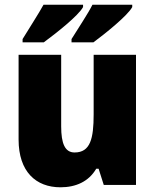

<svg xmlns="http://www.w3.org/2000/svg" viewBox="-20 -786 658 816"><path d="M542 -756V-766H373C354 -728 315 -670 284 -620V-606H377C427 -643 523 -720 542 -756ZM333 -756V-766H165C145 -729 107 -671 76 -620V-606H166C219 -645 313 -719 333 -756ZM558 -553H378V-300C378 -197 364 -138 297 -138C256 -138 240 -176 240 -249V-553H59V-193C59 -56 133 10 237 10C302 10 357 -14 389 -69H399L421 0H558Z"/></svg>

Font: Noto Sans Devanagari SemiCondensed Black
Style: Regular
Weight: 900
Width: 4
Designer: Jelle Bosma - Monotype Design Team
Foundry: Monotype Imaging Inc.
Version: Version 2.004